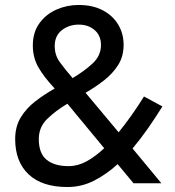

<svg xmlns="http://www.w3.org/2000/svg" viewBox="-20 -737 702 772"><path d="M251 15Q149 15 95 -36Q41 -87 41 -178Q41 -228 63.5 -265Q86 -302 122.5 -330Q159 -358 200 -381Q157 -427 134.5 -466Q112 -505 112 -554Q112 -607 138.5 -643.5Q165 -680 207 -698.5Q249 -717 296 -717Q352 -717 392.5 -696Q433 -675 455 -638.5Q477 -602 477 -557Q477 -510 455 -475.5Q433 -441 398.5 -414Q364 -387 324 -364L457 -205Q483 -237 508.5 -273Q534 -309 559 -349L633 -309Q605 -264 575 -221Q545 -178 513 -140L629 0H517L453 -77Q408 -36 358 -10.5Q308 15 251 15ZM256 -69Q293 -69 328.5 -88.5Q364 -108 399 -141L251 -320Q204 -292 170 -259Q136 -226 136 -178Q136 -120 167.5 -94.5Q199 -69 256 -69ZM272 -423Q319 -451 352.5 -482Q386 -513 386 -556Q386 -594 360.5 -616Q335 -638 297 -638Q257 -638 228.5 -615.5Q200 -593 200 -552Q200 -516 219.5 -488.5Q239 -461 272 -423Z"/></svg>

Font: Zen Kaku Gothic Antique Medium
Style: Regular
Weight: 500
Designer: Yoshimichi Ohira
Foundry: Positype
Version: Version 1.002